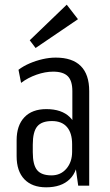

<svg xmlns="http://www.w3.org/2000/svg" viewBox="-20 -793 468 820"><path d="M289 -178V-404Q289 -448 269.5 -467.5Q250 -487 207 -487Q173 -487 136 -474Q99 -461 70 -439L59 -495Q80 -511 107 -522.5Q134 -534 162.5 -540.5Q191 -547 218 -547Q289 -547 325 -511Q361 -475 361 -404V0H314ZM177 7Q117 7 84 -27.5Q51 -62 51 -126V-194Q51 -257 84 -292Q117 -327 178 -327Q243 -327 278 -293Q313 -259 313 -195V-127Q313 -62 277.5 -27.5Q242 7 177 7ZM200 -44Q239 -44 263.5 -72.5Q288 -101 288 -145V-177Q288 -225 266 -250.5Q244 -276 202 -276Q158 -276 139 -253Q120 -230 120 -175V-143Q120 -89 138.5 -66.5Q157 -44 200 -44ZM313 -711 132 -588 107 -621 265 -773Z"/></svg>

Font: Pathway Extreme Condensed Light
Style: Regular
Weight: 300
Width: 3
Version: Version 1.001;gftools[0.9.26]